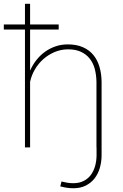

<svg xmlns="http://www.w3.org/2000/svg" viewBox="-20 -770 640 1003"><path d="M286.6 -615.7H137.2V-400.9Q149.9 -430.2 169.4 -455.3Q189 -480.5 214.1 -498.8Q239.3 -517.1 269.5 -527.6Q299.8 -538.1 334.5 -538.1Q379.9 -538.1 413.1 -523.4Q446.3 -508.8 467.8 -482.7Q489.3 -456.5 499.8 -420.4Q510.3 -384.3 510.7 -341.8V43.5Q510.3 78.1 501 108.9Q491.7 139.6 473.4 162.8Q455.1 186 427.5 199.7Q399.9 213.4 362.8 213.4Q345.2 213.4 328.4 210.7Q311.5 208 294.9 203.6L301.3 178.2Q316.4 182.1 331.8 184.6Q347.2 187 362.8 187Q394 187 417 175.3Q439.9 163.6 454.6 143.8Q469.2 124 476.6 98.1Q483.9 72.3 484.4 43.5V0H483.9V-341.8Q483.4 -378.9 474.9 -410.4Q466.3 -441.9 448 -464.6Q429.7 -487.3 401.4 -500Q373 -512.7 333 -512.2Q297.4 -511.7 265.1 -498Q232.9 -484.4 206.8 -461.4Q180.7 -438.5 162.6 -407.7Q144.5 -377 137.2 -342.8V0H110.4V-615.7H0V-642.1H110.4V-750H137.2V-642.1H286.6Z"/></svg>

Font: Roboto Mono Thin
Style: Regular
Weight: 250
Designer: Google
Version: Version 2.000985; 2015; ttfautohint (v1.3)